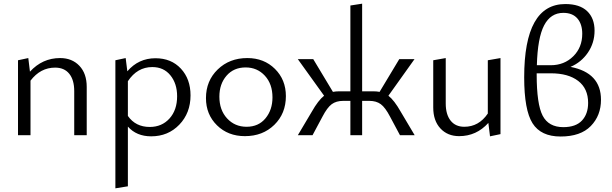

<svg xmlns="http://www.w3.org/2000/svg" viewBox="-20 -736 3333 1045"><path d="M307 -420Q372 -420 412 -378Q452 -336 452 -263V0H384V-240Q384 -301 357 -334.5Q330 -368 280 -368Q200 -368 146 -297V0H78V-408L134 -420L143 -346Q211 -420 307 -420Z M826 -419Q912 -419 964.5 -362.5Q1017 -306 1017 -217Q1017 -121 956 -57.5Q895 6 803 6Q723 6 676 -47V278L608 289V-408L664 -420L673 -348Q734 -419 826 -419ZM795 -45Q861 -45 902.5 -91Q944 -137 944 -212Q944 -281 907.5 -326Q871 -371 809 -371Q727 -371 676 -294V-105Q718 -45 795 -45Z M1313 5Q1221 5 1161 -54Q1101 -113 1101 -202Q1101 -296 1165 -358Q1229 -420 1326 -420Q1417 -420 1476.5 -361Q1536 -302 1536 -213Q1536 -118 1473 -56.5Q1410 5 1313 5ZM1322 -46Q1387 -46 1425 -92Q1463 -138 1463 -206Q1463 -279 1421.5 -324Q1380 -369 1317 -369Q1252 -369 1213 -324Q1174 -279 1174 -210Q1174 -137 1216 -91.5Q1258 -46 1322 -46Z M2161 -128 2237 0H2157L2103 -101Q2077 -151 2052.5 -169Q2028 -187 1990 -187H1951V0H1887V-187H1848Q1810 -187 1785.5 -169Q1761 -151 1735 -101L1681 0H1601L1677 -128Q1712 -190 1744 -215L1601 -414H1685L1792 -236Q1808 -239 1826 -239H1887V-706L1951 -716V-239H2012Q2031 -239 2046 -236L2153 -414H2236L2094 -215Q2126 -190 2161 -128Z M2635 -408 2704 -420V-6L2647 6L2638 -67Q2573 5 2479 5Q2416 5 2377 -37Q2338 -79 2338 -151V-408L2406 -420V-173Q2406 -113 2432.5 -79.5Q2459 -46 2507 -46Q2586 -46 2635 -118Z M3085 -372Q3251 -340 3251 -193Q3251 -107 3195.5 -50Q3140 7 3031 7Q2924 7 2878.5 -65Q2833 -137 2833 -315Q2833 -714 3057 -714Q3135 -714 3175.5 -675.5Q3216 -637 3216 -569Q3216 -503 3180 -450Q3144 -397 3085 -372ZM3046 -666Q2977 -666 2941.5 -598Q2906 -530 2902 -381H2977Q3051 -381 3100 -429.5Q3149 -478 3149 -552Q3149 -605 3122.5 -635.5Q3096 -666 3046 -666ZM3046 -44Q3114 -44 3147.5 -80Q3181 -116 3181 -176Q3181 -254 3127 -295.5Q3073 -337 2978 -337H2901V-331Q2901 -169 2933.5 -106.5Q2966 -44 3046 -44Z"/></svg>

Font: EauTestInfant
Style: Regular
Weight: 400
Designer: Christian Thalmann (Catharsis Fonts)
Version: Version 0.001;PS 000.001;hotconv 1.0.88;makeotf.lib2.5.64775